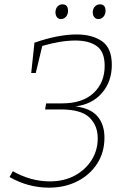

<svg xmlns="http://www.w3.org/2000/svg" viewBox="-20 -859 604 886"><path d="M206 7Q110 7 24 -42L39 -69Q122 -22 210 -22Q275 -22 324.5 -48.5Q374 -75 402.5 -120Q431 -165 431 -221Q431 -280 392.5 -317Q354 -354 260 -354H188L193 -382H267Q361 -382 412 -430Q463 -478 463 -555Q463 -620 427 -646Q391 -672 328 -672Q293 -672 254.5 -665.5Q216 -659 175 -647L145 -522H124L139 -662Q248 -700 334 -700Q406 -700 451 -668.5Q496 -637 496 -560Q496 -483 451 -430.5Q406 -378 329 -368Q399 -359 430.5 -321.5Q462 -284 462 -224Q462 -156 428.5 -104Q395 -52 337 -22.5Q279 7 206 7ZM261 -771Q250 -771 243 -779.5Q236 -788 236 -802Q236 -818 245 -828.5Q254 -839 268 -839Q294 -839 294 -809Q294 -793 284.5 -782Q275 -771 261 -771ZM434 -771Q423 -771 415.5 -779.5Q408 -788 408 -802Q408 -818 417.5 -828.5Q427 -839 441 -839Q467 -839 467 -809Q467 -793 457.5 -782Q448 -771 434 -771Z"/></svg>

Font: Bitter ExtraLight
Style: Italic
Weight: 200
Italic angle: -9°
Designer: Sol Matas, and Bitter project Authors
Foundry: Sol Matas
Version: Version 2.001